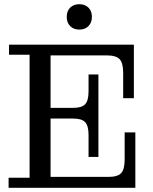

<svg xmlns="http://www.w3.org/2000/svg" viewBox="-20 -895 729 915"><path d="M21 0V-48H121V-634H23V-682H221V0ZM221 0V-52H625V0ZM402 -252Q402 -295 386 -312.5Q370 -330 329 -330H449V-147H402ZM221 -330V-381H449V-330ZM497 -52Q541 -52 557.5 -70Q574 -88 574 -134V-264H625V-52ZM329 -381Q370 -381 386 -398.5Q402 -416 402 -459V-540H449V-381ZM221 -631V-682H618V-631ZM567 -548Q567 -595 550 -613Q533 -631 489 -631H618V-427H567ZM358 -754Q331 -754 314.5 -770.5Q298 -787 298 -814.7Q298 -842.4 314.5 -858.7Q331.1 -875 358 -875Q385 -875 401.5 -858.7Q418 -842.4 418 -814.7Q418 -787 401.5 -770.5Q384.9 -754 358 -754Z"/></svg>

Font: Montagu Slab
Style: Bold
Weight: 700
Designer: Florian Karsten
Foundry: Florian Karsten
Version: Version 1.000